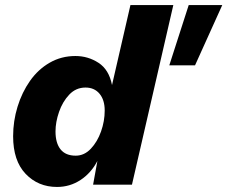

<svg xmlns="http://www.w3.org/2000/svg" viewBox="-20 -732 901 761"><path d="M861 -712 753 -473H651L728 -712ZM206 9Q131 9 81.5 -43Q32 -95 32 -192Q32 -252 49.5 -309Q67 -366 99 -411.5Q131 -457 177 -483.5Q223 -510 279 -510Q329 -510 370.5 -483Q412 -456 424 -395L497 -712H667L503 0H349L366 -94Q341 -46 299 -18.5Q257 9 206 9ZM280 -115Q314 -115 340 -142.5Q366 -170 380.5 -211Q395 -252 395 -294Q395 -336 374.5 -360.5Q354 -385 319 -385Q281 -385 254.5 -357Q228 -329 214 -288.5Q200 -248 200 -211Q200 -165 220 -140Q240 -115 280 -115Z"/></svg>

Font: Work Sans
Style: Bold Italic
Weight: 700
Italic angle: -13°
Designer: Wei Huang
Foundry: Wei Huang
Version: Version 2.010; ttfautohint (v1.8.3)